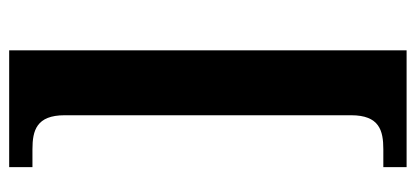

<svg xmlns="http://www.w3.org/2000/svg" viewBox="-270 -530 928 429"><g transform="rotate(-90 194.5 -316.0)"><path d="M35 128H296V-760H35V-708H75C117 -708 151 -699 151 -636V4C151 67 117 76 75 76H35Z"/></g></svg>

Font: Noto Serif Georgian SemiCondensed Bold
Style: Regular
Weight: 700
Width: 4
Designer: Monotype Design Team, Akaki Razmadze
Foundry: Google LLC
Version: Version 2.003